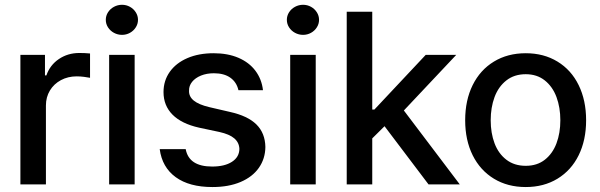

<svg xmlns="http://www.w3.org/2000/svg" viewBox="-20 -755 2458 786"><path d="M63.5 -530.3H164.1V-446.3H169.9Q184.6 -488.8 221.2 -513.4Q257.8 -538.1 304.7 -538.1Q327.1 -538.1 348.6 -536.1V-436.5Q339.8 -438.5 324 -440.4Q308.1 -442.4 293.9 -442.4Q258.3 -442.4 229.5 -427Q200.7 -411.6 184.3 -384.5Q168 -357.4 168 -323.2V0H63.5Z M426.8 -530.3H531.2V0H426.8ZM413.1 -673.8Q413.1 -690.4 422.1 -704.6Q431.2 -718.8 446.5 -727.1Q461.9 -735.4 479.5 -735.4Q497.1 -735.4 512 -727.1Q526.9 -718.8 535.9 -704.6Q544.9 -690.4 544.9 -673.8Q544.9 -657.2 535.9 -643.1Q526.9 -628.9 512 -620.6Q497.1 -612.3 479.5 -612.3Q461.9 -612.3 446.5 -620.6Q431.2 -628.9 422.1 -643.1Q413.1 -657.2 413.1 -673.8Z M855.5 -455.1Q826.2 -455.1 802.7 -445.6Q779.3 -436 766.4 -419.9Q753.4 -403.8 753.9 -383.8Q752.9 -359.9 773.2 -343.3Q793.5 -326.7 836.9 -316.4L920.9 -296.9Q994.1 -280.8 1029.8 -245.4Q1065.4 -210 1066.4 -153.3Q1065.9 -105.5 1039.8 -68.1Q1013.7 -30.8 964.8 -10Q916 10.7 849.6 10.7Q754.9 10.7 699.2 -29.8Q643.6 -70.3 633.8 -144.5H740.2Q753.4 -73.2 848.6 -73.2Q899.4 -73.2 929.4 -92.5Q959.5 -111.8 960 -145.5Q959 -171.4 939.2 -188.5Q919.4 -205.6 877.9 -214.8L794.9 -232.4Q723.1 -248.5 686.3 -285.6Q649.4 -322.8 649.4 -377.9Q649.4 -424.8 675 -460.9Q700.7 -497.1 747.1 -517.1Q793.5 -537.1 854.5 -537.1Q912.6 -537.1 956.3 -518.3Q1000 -499.5 1025.6 -465.3Q1051.3 -431.2 1056.6 -385.7H956.1Q948.7 -418.5 923.1 -436.8Q897.5 -455.1 855.5 -455.1Z M1168 -530.3H1272.5V0H1168ZM1154.3 -673.8Q1154.3 -690.4 1163.3 -704.6Q1172.4 -718.8 1187.7 -727.1Q1203.1 -735.4 1220.7 -735.4Q1238.3 -735.4 1253.2 -727.1Q1268.1 -718.8 1277.1 -704.6Q1286.1 -690.4 1286.1 -673.8Q1286.1 -657.2 1277.1 -643.1Q1268.1 -628.9 1253.2 -620.6Q1238.3 -612.3 1220.7 -612.3Q1203.1 -612.3 1187.7 -620.6Q1172.4 -628.9 1163.3 -643.1Q1154.3 -657.2 1154.3 -673.8Z M1399.4 -707H1503.9V-306.6H1512.7L1722.7 -530.3H1847.7L1633.3 -302.7L1862.3 0H1734.4L1554.2 -238.3L1503.9 -188.5V0H1399.4Z M1884.3 -262.7Q1884.3 -344.7 1915 -406.7Q1945.8 -468.8 2002 -502.9Q2058.1 -537.1 2132.3 -537.1Q2206.1 -537.1 2262.2 -502.9Q2318.4 -468.8 2348.9 -406.5Q2379.4 -344.2 2379.4 -262.7Q2379.4 -181.2 2348.9 -119.4Q2318.4 -57.6 2262.2 -23.4Q2206.1 10.7 2132.3 10.7Q2058.1 10.7 2002 -23.4Q1945.8 -57.6 1915 -119.4Q1884.3 -181.2 1884.3 -262.7ZM2273.9 -262.7Q2273.9 -314.9 2258.1 -357.7Q2242.2 -400.4 2210.2 -425.8Q2178.2 -451.2 2132.3 -451.2Q2085.4 -451.2 2053 -425.8Q2020.5 -400.4 2004.6 -357.7Q1988.8 -314.9 1988.8 -262.7Q1988.8 -210.4 2004.6 -168.2Q2020.5 -126 2053 -101.1Q2085.4 -76.2 2132.3 -76.2Q2178.7 -76.2 2210.4 -101.1Q2242.2 -126 2258.1 -168.2Q2273.9 -210.4 2273.9 -262.7Z"/></svg>

Font: Pretendard JP Medium
Style: Regular
Weight: 500
Designer: Base glyphs from Inter by Rasmus Andersson; Hangeul glyphs from Noto Sans CJK(Source Han Sans) by Jang Soo-young and Kan
Foundry: Kil Hyung-jin
Version: Version 1.309